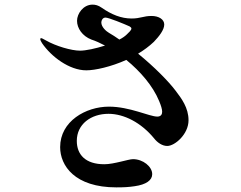

<svg xmlns="http://www.w3.org/2000/svg" viewBox="-20 -786 1040 830"><path d="M739 -394C709 -434 647 -497 577 -554C602 -569 625 -586 645 -605C668 -629 690 -657 690 -680C690 -702 667 -717 635 -717C600 -717 587 -706 549 -706C504 -706 462 -723 419 -753C405 -763 392 -766 380 -766C340 -766 313 -727 313 -696C313 -664 336 -630 375 -615C394 -609 413 -600 434 -589C393 -576 351 -567 326 -567C288 -567 221 -587 179 -611C167 -617 162 -621 158 -621C156 -621 154 -620 154 -617C154 -613 158 -605 162 -599C201 -542 279 -482 353 -482C391 -482 459 -497 526 -527C586 -478 641 -415 668 -349C676 -330 681 -314 681 -303C681 -292 676 -282 660 -282C626 -282 541 -325 451 -325C351 -325 240 -262 240 -150C240 -70 303 24 483 24C515 24 535 23 562 19C612 12 638 -7 638 -33C638 -66 598 -98 555 -98C535 -98 473 -76 431 -76C349 -76 312 -118 312 -177C312 -249 373 -294 449 -294C516 -294 590 -256 646 -188C660 -170 681 -155 703 -155C736 -155 795 -206 795 -266C795 -320 765 -360 739 -394ZM451 -644C439 -651 418 -669 418 -689C418 -698 424 -710 436 -710C450 -710 518 -682 540 -672C545 -669 548 -666 548 -663C548 -655 537 -646 528 -637C521 -630 510 -622 496 -615C481 -626 466 -635 451 -644Z"/></svg>

Font: Shippori Mincho OTF
Style: Bold
Weight: 800
Designer: FONTDASU
Foundry: FONTDASU / Google Inc. / but / Adobe
Version: Version 3.300;hotconv 1.0.109;makeotfexe 2.5.65596